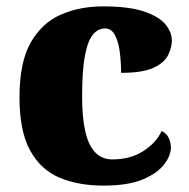

<svg xmlns="http://www.w3.org/2000/svg" viewBox="-20 -571 593 601"><path d="M304 10Q225 10 166 -15Q107 -40 74 -100.5Q41 -161 41 -267Q41 -376 76 -437.5Q111 -499 170 -525Q229 -551 302 -551Q384 -551 431 -535Q478 -519 498 -494.5Q518 -470 518 -444Q518 -424 507 -400Q496 -376 462 -359.5Q428 -343 359 -343Q359 -380 354.5 -411.5Q350 -443 339 -462.5Q328 -482 309 -482Q287 -482 271 -463Q255 -444 246 -397.5Q237 -351 237 -268Q237 -203 247 -159.5Q257 -116 278 -94Q299 -72 332 -72Q388 -72 428.5 -98Q469 -124 486 -161Q502 -153 508.5 -138.5Q515 -124 515 -110Q515 -84 493.5 -56Q472 -28 426 -9Q380 10 304 10Z"/></svg>

Font: Noto Serif Kannada Black
Style: Regular
Weight: 900
Version: Version 2.003